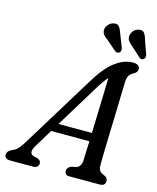

<svg xmlns="http://www.w3.org/2000/svg" viewBox="-166 -984 880 1073"><g transform="rotate(15 274.5 -447.0)"><path d="M112 -114Q84.5 -68 118 -57L142 -51.5Q161.5 -43 161 -28Q161 0 128.5 0H-2.5Q-35.5 0 -35.5 -26Q-35 -37 -28 -45Q-21 -53 -3 -61.5Q12 -66 26.5 -82.5Q41 -99 55 -122.5L313 -543Q364.5 -629 416 -667.8Q467.5 -706.5 517.5 -706.5Q539.5 -706.5 549.2 -698.8Q559 -691 559 -679Q559 -660.5 538 -649Q522 -641.5 513 -627.8Q504 -614 503.5 -587Q502.5 -549.5 501 -499.2Q499.5 -449 498 -393.5Q496.5 -338 494.8 -283.8Q493 -229.5 492 -184Q491 -138.5 491 -108.5Q491 -86 498 -74.8Q505 -63.5 531 -53.5Q547 -45 547 -28Q546.5 0 515 0H337.5Q324.5 0 318.2 -7.2Q312 -14.5 312 -25Q312 -44.5 335.5 -54.5L364 -60.5Q392 -70 393 -111.5Q393.5 -132 394.5 -159.2Q395.5 -186.5 397 -218.5H175.5ZM354.5 -512 205 -267H398.5Q401 -346 403.5 -432.5Q406 -519 408 -587.5Q396 -574.5 382.8 -555.8Q369.5 -537 354.5 -512ZM551.5 -843 578 -769Q580 -761 579.2 -754.2Q578.5 -747.5 572 -742Q559.5 -731 546.5 -742.5L488.5 -795Q474 -806.5 466.2 -818Q458.5 -829.5 459.5 -844.5Q461 -861.5 473 -875.2Q485 -889 502.5 -892.5Q525 -897 535 -882.5Q545 -868 551.5 -843ZM408 -843 436.5 -769.5Q438.5 -762 438 -755Q437.5 -748 432 -742.5Q419.5 -732 406 -742L347 -793Q331.5 -803.5 323.2 -814.2Q315 -825 314.5 -840Q315 -857 327 -871.2Q339 -885.5 356 -889.5Q379 -895.5 389.5 -881.5Q400 -867.5 408 -843Z"/></g></svg>

Font: Fraunces 144pt SuperSoft
Style: Italic
Weight: 400
Italic angle: -16°
Version: Version 1.000;[b76b70a41]